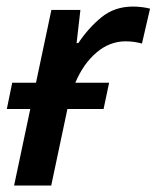

<svg xmlns="http://www.w3.org/2000/svg" viewBox="-20 -571 482 591"><path d="M23.4 0 73.2 -235.4H1L17.6 -316.4H90.8L138.2 -540.5H227.5L215.8 -438.5H221.2Q252.4 -485.4 292.7 -518.1Q333 -550.8 389.2 -550.8Q402.3 -550.8 416.5 -549.1Q430.7 -547.4 441.9 -544.4L417 -437Q406.2 -439.9 393.6 -441.9Q380.9 -443.8 366.7 -443.8Q317.4 -443.8 276.9 -409.2Q236.3 -374.5 211.9 -316.4H315.9L298.8 -235.4H187.5L137.7 0Z"/></svg>

Font: Open Sans SemiBold
Style: Italic
Weight: 600
Italic angle: -12°
Designer: Monotype Design Team
Foundry: Monotype Imaging Inc.
Version: Version 3.003; ttfautohint (v1.8.4)